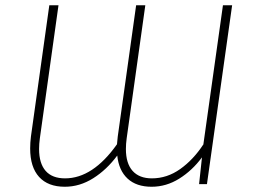

<svg xmlns="http://www.w3.org/2000/svg" viewBox="-20 -702 965 732"><path d="M865 -682 769 0H739L750 -102Q713 -52 663.5 -21Q614 10 558 10Q500 10 466.5 -21Q433 -52 427 -109Q387 -55 335.5 -22.5Q284 10 227 10Q163 10 129 -27.5Q95 -65 95 -136Q95 -158 98 -182L168 -682H203L132 -175Q129 -153 129 -134Q129 -79 154 -50.5Q179 -22 228 -22Q334 -22 426 -152L429 -182L499 -682H534L463 -175Q460 -153 460 -134Q460 -79 485.5 -50.5Q511 -22 559 -22Q617 -22 667 -57.5Q717 -93 755 -151V-149L830 -682Z"/></svg>

Font: FiraGO UltraLight
Style: Italic
Weight: 200
Italic angle: -8°
Designer: bBox Type GmbH
Foundry: bBox Type GmbH
Version: Version 1.001